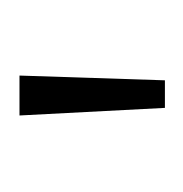

<svg xmlns="http://www.w3.org/2000/svg" viewBox="-16 -722 193 202"><g transform="rotate(-90 81.0 -621.5)"><path d="M68 -545 60 -698H102L97 -545Z"/></g></svg>

Font: HiLo-Deco
Style: Deco
Weight: 500
Version: Version 001.000